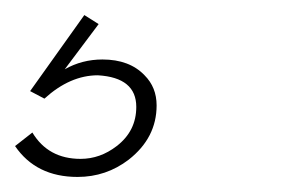

<svg xmlns="http://www.w3.org/2000/svg" viewBox="-22 -34 374 255"><path d="M81 201Q26 201 -2 160L21 142Q42 177 85 177Q111 177 133 160Q159 140 159 108Q159 69 108 66Q71 66 37 97L18 87L90 -14L109 -2L64 58Q87 45 114 45Q150 45 170 66Q186 82 186 106Q186 149 149 178Q119 201 81 201Z"/></svg>

Font: YamahaIndonesia935. App Thin
Style: Italic
Weight: 100
Italic angle: -10°
Designer: Dalton Maag Ltd
Foundry: Dalton Maag Ltd
Version: Version 1.002; January 01, 2024; Regular/Italic